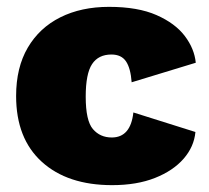

<svg xmlns="http://www.w3.org/2000/svg" viewBox="-20 -530 609 560"><path d="M298 -510Q382 -510 436.5 -486Q491 -462 519 -425Q547 -388 551 -347L364 -290Q361 -331 347.5 -351Q334 -371 305 -371Q267 -371 248.5 -343Q230 -315 230 -248Q230 -178 251 -153.5Q272 -129 306 -129Q361 -129 369 -202L550 -145Q546 -102 515.5 -67Q485 -32 432 -11Q379 10 307 10Q177 10 102 -58Q27 -126 27 -250Q27 -333 61 -391Q95 -449 156 -479.5Q217 -510 298 -510Z"/></svg>

Font: Work Sans ExtraBold
Style: Regular
Weight: 800
Designer: Wei Huang
Foundry: Wei Huang
Version: Version 2.012; ttfautohint (v1.8.3)